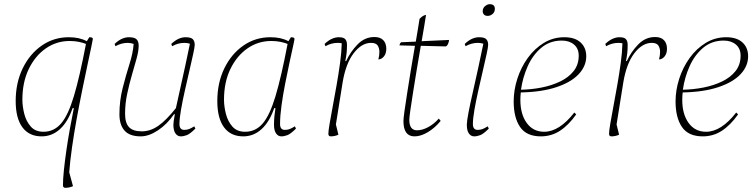

<svg xmlns="http://www.w3.org/2000/svg" viewBox="-20 -640 3616 918"><path d="M293 258Q281 258 281 246Q281 217 285.5 173.5Q290 130 297.5 78Q305 26 314.5 -26Q324 -78 333 -123H327Q305 -58 267 -23Q229 12 179 12Q119 12 87 -31.5Q55 -75 55 -157Q55 -244 88.5 -313Q122 -382 179.5 -422Q237 -462 309 -462Q360 -462 395 -443L407 -462Q424 -462 424 -454Q424 -451 417 -418Q410 -385 398.5 -331Q387 -277 373.5 -211Q360 -145 347 -74Q334 -3 324.5 63.5Q315 130 311 184L329 250Q321 254 311 256Q301 258 293 258ZM87 -163Q87 -132 96 -96Q105 -60 127 -35Q149 -10 188 -10Q238 -10 272 -49.5Q306 -89 333.5 -181Q361 -273 391 -430Q376 -436 356.5 -440Q337 -444 313 -444Q250 -444 199 -408.5Q148 -373 117.5 -310Q87 -247 87 -163Z M653 12Q600 12 575.5 -15.5Q551 -43 551 -94Q551 -158 566.5 -219Q582 -280 599 -333.5Q616 -387 619 -430Q605 -435 591 -435Q575 -435 560.5 -431Q546 -427 532 -419L528 -430Q546 -447 563 -454.5Q580 -462 596 -462Q623 -462 633 -452Q643 -442 643 -422Q643 -396 633 -360Q623 -324 610.5 -281Q598 -238 588 -191Q578 -144 578 -96Q578 -52 597 -32Q616 -12 658 -12Q699 -12 737 -38.5Q775 -65 821 -123Q830 -165 842 -218Q854 -271 866 -326.5Q878 -382 888 -431Q875 -435 862 -435Q846 -435 831.5 -431Q817 -427 803 -419L799 -430Q817 -447 834 -454.5Q851 -462 867 -462Q893 -462 902 -452.5Q911 -443 911 -426Q911 -415 903.5 -381Q896 -347 885.5 -301.5Q875 -256 864 -207.5Q853 -159 845.5 -116Q838 -73 838 -47Q838 -19 861 -19Q875 -19 885.5 -23.5Q896 -28 909 -36L914 -25Q889 0 873.5 6Q858 12 844 12Q829 12 819 -2Q809 -16 809 -44Q809 -57 816 -94H812Q779 -46 735.5 -17Q692 12 653 12Z M1143 12Q1083 12 1051 -31.5Q1019 -75 1019 -157Q1019 -244 1052.5 -313Q1086 -382 1143.5 -422Q1201 -462 1273 -462Q1324 -462 1359 -443L1371 -462Q1388 -462 1388 -454Q1388 -449 1381 -418Q1374 -387 1364 -340Q1354 -293 1343.5 -240Q1333 -187 1326 -136Q1319 -85 1319 -47Q1319 -19 1342 -19Q1356 -19 1366.5 -23.5Q1377 -28 1390 -36L1395 -25Q1370 0 1354.5 6Q1339 12 1325 12Q1310 12 1300 -2Q1290 -16 1290 -44Q1290 -64 1292 -84Q1294 -104 1297 -123H1291Q1269 -58 1231 -23Q1193 12 1143 12ZM1051 -163Q1051 -132 1060 -96Q1069 -60 1091 -35Q1113 -10 1152 -10Q1202 -10 1236 -49.5Q1270 -89 1297.5 -181Q1325 -273 1355 -430Q1340 -436 1320.5 -440Q1301 -444 1277 -444Q1214 -444 1163 -408.5Q1112 -373 1081.5 -310Q1051 -247 1051 -163Z M1562 12Q1550 12 1550 0Q1550 -14 1556 -49Q1562 -84 1571 -132Q1580 -180 1589.5 -234Q1599 -288 1606 -339.5Q1613 -391 1614 -433Q1605 -435 1595 -435Q1579 -435 1564.5 -431Q1550 -427 1536 -419L1532 -430Q1550 -447 1567 -454.5Q1584 -462 1600 -462Q1623 -462 1631 -452.5Q1639 -443 1639 -426Q1639 -405 1637.5 -389.5Q1636 -374 1631 -348H1635Q1655 -392 1689.5 -427.5Q1724 -463 1770 -463Q1798 -463 1812.5 -448Q1827 -433 1827 -407Q1827 -384 1815.5 -370Q1804 -356 1789 -356Q1794 -374 1794 -392Q1794 -409 1786 -422Q1778 -435 1754 -435Q1709 -435 1671 -385.5Q1633 -336 1618 -245L1586 -45L1598 4Q1590 8 1580 10Q1570 12 1562 12Z M1962 12Q1909 12 1909 -61Q1909 -74 1914 -109.5Q1919 -145 1927 -196Q1935 -247 1944.5 -305.5Q1954 -364 1964 -421L1890 -423Q1892 -434 1898 -438L1968 -441Q1973 -470 1977.5 -497.5Q1982 -525 1986 -550Q1994 -558 2000.5 -562.5Q2007 -567 2017 -569Q2013 -542 2007.5 -510Q2002 -478 1996 -443L2127 -449Q2127 -442 2122.5 -431Q2118 -420 2111 -418L1992 -421Q1982 -364 1972.5 -306.5Q1963 -249 1955 -198.5Q1947 -148 1942 -113Q1937 -78 1937 -67Q1937 -17 1974 -17Q1999 -17 2027 -32Q2055 -47 2078 -73L2087 -62Q2059 -28 2025.5 -8Q1992 12 1962 12Z M2247 12Q2232 12 2222 -1.5Q2212 -15 2212 -44Q2212 -60 2220 -102Q2228 -144 2241 -200.5Q2254 -257 2267 -317.5Q2280 -378 2291 -431Q2278 -435 2265 -435Q2249 -435 2234.5 -431Q2220 -427 2206 -419L2202 -430Q2220 -447 2237 -454.5Q2254 -462 2270 -462Q2296 -462 2305 -452.5Q2314 -443 2314 -426Q2314 -415 2306.5 -381Q2299 -347 2288.5 -301.5Q2278 -256 2267 -207.5Q2256 -159 2248.5 -116Q2241 -73 2241 -47Q2241 -19 2264 -19Q2278 -19 2288.5 -23.5Q2299 -28 2312 -36L2317 -25Q2292 0 2276.5 6Q2261 12 2247 12ZM2312 -564Q2300 -564 2294 -570.5Q2288 -577 2288 -586Q2288 -602 2299.5 -611Q2311 -620 2321 -620Q2346 -620 2346 -598Q2346 -582 2335 -573Q2324 -564 2312 -564Z M2566 12Q2497 12 2466.5 -33Q2436 -78 2436 -155Q2436 -209 2453.5 -263.5Q2471 -318 2503.5 -363Q2536 -408 2580.5 -435Q2625 -462 2678 -462Q2729 -462 2756 -437Q2783 -412 2783 -371Q2783 -324 2747 -285.5Q2711 -247 2641 -223.5Q2571 -200 2470 -198Q2468 -180 2468 -162Q2468 -94 2498.5 -52Q2529 -10 2582 -10Q2654 -10 2726 -102L2735 -93Q2698 -41 2657 -14.5Q2616 12 2566 12ZM2666 -446Q2609 -446 2568 -411.5Q2527 -377 2503 -323Q2479 -269 2471 -211Q2521 -212 2569.5 -221.5Q2618 -231 2658.5 -250.5Q2699 -270 2723 -300.5Q2747 -331 2747 -374Q2747 -408 2724.5 -427Q2702 -446 2666 -446Z M2904 12Q2892 12 2892 0Q2892 -14 2898 -49Q2904 -84 2913 -132Q2922 -180 2931.5 -234Q2941 -288 2948 -339.5Q2955 -391 2956 -433Q2947 -435 2937 -435Q2921 -435 2906.5 -431Q2892 -427 2878 -419L2874 -430Q2892 -447 2909 -454.5Q2926 -462 2942 -462Q2965 -462 2973 -452.5Q2981 -443 2981 -426Q2981 -405 2979.5 -389.5Q2978 -374 2973 -348H2977Q2997 -392 3031.5 -427.5Q3066 -463 3112 -463Q3140 -463 3154.5 -448Q3169 -433 3169 -407Q3169 -384 3157.5 -370Q3146 -356 3131 -356Q3136 -374 3136 -392Q3136 -409 3128 -422Q3120 -435 3096 -435Q3051 -435 3013 -385.5Q2975 -336 2960 -245L2928 -45L2940 4Q2932 8 2922 10Q2912 12 2904 12Z M3340 12Q3271 12 3240.5 -33Q3210 -78 3210 -155Q3210 -209 3227.5 -263.5Q3245 -318 3277.5 -363Q3310 -408 3354.5 -435Q3399 -462 3452 -462Q3503 -462 3530 -437Q3557 -412 3557 -371Q3557 -324 3521 -285.5Q3485 -247 3415 -223.5Q3345 -200 3244 -198Q3242 -180 3242 -162Q3242 -94 3272.5 -52Q3303 -10 3356 -10Q3428 -10 3500 -102L3509 -93Q3472 -41 3431 -14.5Q3390 12 3340 12ZM3440 -446Q3383 -446 3342 -411.5Q3301 -377 3277 -323Q3253 -269 3245 -211Q3295 -212 3343.5 -221.5Q3392 -231 3432.5 -250.5Q3473 -270 3497 -300.5Q3521 -331 3521 -374Q3521 -408 3498.5 -427Q3476 -446 3440 -446Z"/></svg>

Font: Petrona Thin
Style: Italic
Weight: 100
Italic angle: -9°
Designer: Ringo R. Seeber
Foundry: Ringo R. Seeber
Version: Version 2.001; ttfautohint (v1.8.3)